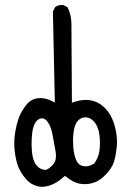

<svg xmlns="http://www.w3.org/2000/svg" viewBox="-20 -758 540 769"><path d="M141.1 -365.2Q106.4 -365.2 84.5 -336.9Q64.5 -311.5 54.9 -284.7Q45.4 -257.8 40 -222.7Q37.1 -203.1 37.1 -185.3Q37.1 -167.5 39.1 -151.4Q43.5 -115.2 53 -90.6Q62.5 -65.9 84.5 -40.5Q106 -15.6 139.2 -10.3Q143.1 -9.8 146.5 -9.8Q191.9 -9.8 237.3 -51.3L240.2 -53.7L243.2 -51.3Q274.4 -25.9 301.3 -22Q310.5 -20.5 319.3 -20.5Q337.4 -20.5 354 -25.9Q379.4 -33.2 403.8 -59.1Q428.7 -85.4 436 -108.9Q443.8 -132.8 447.8 -170.4Q448.7 -179.7 448.7 -189.5Q448.7 -218.8 439.9 -252Q428.2 -296.9 400.4 -325.2Q374.5 -350.6 343.8 -356Q334.5 -357.9 324.2 -357.9Q300.8 -357.9 273.9 -348.6L268.1 -346.2L266.1 -652.3Q266.1 -656.7 266.1 -660.6Q266.1 -698.7 250.5 -729L233.4 -737.8Q231 -738.3 228.5 -738.3Q212.9 -738.3 200.7 -729.5L191.9 -711.9L199.7 -347.2L193.4 -350.6Q166.5 -365.2 141.1 -365.2ZM162.1 -77.6Q141.6 -77.6 126.2 -95.9Q110.8 -114.3 107.9 -151.9Q106.4 -167.5 106.4 -176.8Q106.4 -204.1 108.9 -225.1Q112.8 -259.3 127.4 -274.4L130.9 -277.3Q139.6 -284.2 147.9 -284.2Q164.1 -284.2 177.2 -259.8Q186 -243.2 190.9 -215.8L202.6 -151.4Q204.1 -142.1 204.1 -133.8Q204.1 -117.2 197.3 -105.5Q186.5 -88.4 165 -77.6Q163.1 -77.6 162.1 -77.6ZM340.3 -94.7Q330.1 -91.8 324 -91.8Q317.9 -91.8 314 -92.8Q299.3 -94.7 291 -106.9Q276.9 -126.5 273.4 -169.4Q272.5 -182.6 272.5 -194.3Q272.5 -222.2 277.8 -245.1Q286.6 -279.8 311.5 -286.6Q317.4 -288.1 322.8 -288.1Q340.8 -288.1 356 -271.5Q374.5 -251 378.4 -216.3Q382.3 -182.6 378.4 -154.8Q374.5 -126.5 357.4 -103Z"/></svg>

Font: Bakudai
Style: Light
Weight: 300
Version: Version 1.48